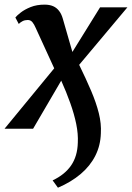

<svg xmlns="http://www.w3.org/2000/svg" viewBox="-47 -570 584 850"><path d="M111 -446.5Q104.5 -462 96.5 -471.8Q88.5 -481.5 76 -481.5Q63 -481.5 53.2 -476.5Q43.5 -471.5 36 -464L21 -492.5Q27.5 -501 44.8 -514.5Q62 -528 88.8 -538.8Q115.5 -549.5 150.5 -549.5Q172 -549.5 187.8 -542.8Q203.5 -536 214.2 -522.2Q225 -508.5 231 -487.5L273.5 -340L396 -537.5H517L303.5 -283Q334 -220.5 356.5 -167.8Q379 -115 390.5 -68.8Q402 -22.5 399.5 20Q398 74 375 119.5Q352 165 310 200.5Q268 236 209.5 261L186 228.5Q239.5 203.5 267.8 162.5Q296 121.5 297.5 61.5Q299.5 23 290.5 -21Q281.5 -65 264.2 -113.5Q247 -162 224 -213L99.5 0H-27L193 -267.5Z"/></svg>

Font: Merriweather 60pt SemiBold
Style: Italic
Weight: 600
Italic angle: -7.8°
Version: Version 2.101